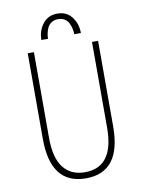

<svg xmlns="http://www.w3.org/2000/svg" viewBox="-96 -947 763 1024"><g transform="rotate(-10 285.0 -435.0)"><path d="M179 -757Q179 -807 207.8 -844Q236.5 -881 287 -881Q337 -881 365 -844.2Q393 -807.5 393 -757H357Q357 -771 354 -785.2Q351 -799.5 344 -815.2Q337 -831 322 -841Q307 -851 286 -851Q264.5 -851 249.5 -841Q234.5 -831 227.5 -815.2Q220.5 -799.5 217.8 -785.2Q215 -771 215 -757ZM286 11Q95 11 95 -236V-700H128.5V-237Q128.5 -126.5 169.8 -74.2Q211 -22 286 -22Q443 -22 443 -235.5V-700H476V-236Q476 11 286 11Z"/></g></svg>

Font: League Mono Narrow Thin
Style: Regular
Weight: 100
Width: 3
Designer: Tyler Finck
Foundry: The League of Moveable Type / Tyler Finck
Version: Version 2.210